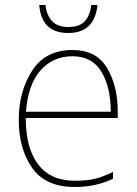

<svg xmlns="http://www.w3.org/2000/svg" viewBox="-20 -738 548 768"><path d="M270 -538Q161 -538 108 -454.5Q55 -371 55 -259Q55 -143 108.5 -66.5Q162 10 279 10Q363 10 432 -23V-50Q388 -29 356 -22Q324 -15 279 -15Q183 -15 133 -80Q83 -145 83 -266H451V-291Q451 -395 408 -466.5Q365 -538 270 -538ZM270 -513Q348 -513 385.5 -451.5Q423 -390 423 -291H84Q92 -400 142 -456.5Q192 -513 270 -513ZM370 -718H345Q341 -678 320 -654Q299 -630 253 -630Q210 -630 188 -654Q166 -678 162 -718H137Q146 -606 253 -606Q358 -606 370 -718Z"/></svg>

Font: Noto Sans Display Thin
Style: Regular
Weight: 250
Designer: Monotype Design Team
Foundry: Monotype Imaging Inc.
Version: Version 1.900